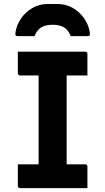

<svg xmlns="http://www.w3.org/2000/svg" viewBox="-20 -965 540 985"><path d="M322 -75.5H174.2L178 -116.4Q178 -133 178 -154Q178 -175 178 -191.7Q178 -245.6 178 -299.6Q178 -353.5 178 -407.5Q178 -461.5 178 -515.8Q178 -570.2 178 -624.5H326.3L322 -583.6Q322 -567.6 322 -547.6Q322 -527.6 322 -510.6Q322 -456 322 -401.8Q322 -347.5 322 -292.9Q322 -238.2 322 -184Q322 -129.7 322 -75.5ZM428.5 0H82.5Q80.3 0 78.3 -1Q76.3 -2 74.8 -3.5Q73.3 -5 72.4 -7Q71.5 -9 71.5 -11Q71.5 -30.8 71.5 -48.7Q71.5 -66.6 71.5 -84.5Q71.5 -102.5 71.5 -122.1H417.1Q420.3 -122.1 422.9 -120.6Q425.5 -119.1 427 -116.6Q428.5 -114.1 428.5 -111.1Q428.5 -91.5 428.5 -73.5Q428.5 -55.6 428.5 -37.7Q428.5 -19.8 428.5 0ZM71.5 -700H417.3Q422.5 -700 425.5 -697Q428.5 -694 428.5 -689Q428.5 -674.6 428.5 -660.7Q428.5 -646.8 428.5 -633.4Q428.5 -620 428.5 -606.5Q428.5 -592.9 428.5 -577.9H82.5Q78.3 -577.9 74.9 -581.4Q71.5 -584.9 71.5 -588.9Q71.5 -603.9 71.5 -617.5Q71.5 -631 71.5 -644.4Q71.5 -657.8 71.5 -671.7Q71.5 -685.6 71.5 -700ZM156.9 -779.6Q136.1 -779.6 114.9 -779.6Q93.7 -779.6 72.9 -779.6Q62.9 -779.6 60.4 -783.5Q57.9 -787.4 59.4 -799.2Q65.4 -837.5 88 -870.4Q110.7 -903.3 146.2 -924Q181.8 -944.6 225.9 -944.6H274.1Q318.3 -944.6 353.8 -924Q389.3 -903.3 412 -870.4Q434.8 -837.5 440.6 -799.2Q442.9 -787.4 440 -783.5Q437.1 -779.6 427.1 -779.6Q406.3 -779.6 385.1 -779.6Q363.9 -779.6 343.1 -779.6Q330 -812 307.9 -825Q285.9 -838 250 -838Q214.1 -838 192.1 -825Q170 -812 156.9 -779.6Z"/></svg>

Font: Recursive Sans Linear Light
Style: Regular
Weight: 300
Version: Version 1.085